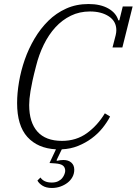

<svg xmlns="http://www.w3.org/2000/svg" viewBox="-20 -730 679 954"><path d="M238 204Q209 204 191 192.5Q173 181 166 167L181 152Q198 177 237 177Q256 177 269 170.5Q282 164 289.5 154.5Q297 145 300.5 135Q304 125 304 119Q304 102 293 93Q282 84 255 82L226 80L258 12Q167 7 116 -49.5Q65 -106 65 -218Q65 -267 74.5 -323Q84 -379 103 -433.5Q122 -488 151.5 -538Q181 -588 220 -626.5Q259 -665 309 -687.5Q359 -710 420 -710Q479 -710 518 -688Q557 -666 568 -629H573L590 -698H639L588 -494H539L555 -556Q558 -569 558 -580Q558 -624 521 -648.5Q484 -673 427 -673Q375 -673 332 -652Q289 -631 255.5 -594.5Q222 -558 197.5 -508Q173 -458 159 -401Q148 -359 141.5 -329Q135 -299 131.5 -277Q128 -255 126.5 -239Q125 -223 125 -208Q125 -122 166 -76Q207 -30 288 -30Q359 -30 412 -68.5Q465 -107 501 -167L527 -151Q512 -122 489 -93.5Q466 -65 435.5 -42.5Q405 -20 368 -5Q331 10 287 12L261 66L263 69Q271 67 279.5 66Q288 65 295 65Q320 65 334.5 78Q349 91 349 113Q349 133 340 149.5Q331 166 315.5 178Q300 190 280 197Q260 204 238 204Z"/></svg>

Font: IBM Plex Serif Light
Style: Italic
Weight: 300
Italic angle: -14°
Designer: Mike Abbink, Paul van der Laan, Pieter van Rosmalen
Foundry: Bold Monday
Version: Version 3.001